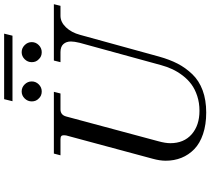

<svg xmlns="http://www.w3.org/2000/svg" viewBox="-64 -926 1008 920"><g transform="rotate(-90 440.0 -466.0)"><path d="M129.9 -175.8Q129.9 -204.1 139.2 -237.8L251 -652.8Q252 -656.7 252 -664.1Q252 -672.9 247.6 -676.5Q243.2 -680.2 231.9 -680.2H155.8L164.1 -711.9H460L452.1 -680.2H376Q349.1 -680.2 341.8 -652.8L223.1 -210.9Q213.9 -177.2 213.9 -153.8Q213.9 -88.9 256.6 -51.5Q299.3 -14.2 369.1 -14.2Q407.2 -14.2 439.9 -24.9Q472.7 -35.6 496.1 -53Q519.5 -70.3 538.1 -94.7Q556.6 -119.1 568.4 -144.3Q580.1 -169.4 587.9 -198.2L694.8 -587.9Q701.2 -614.3 701.2 -629.9Q701.2 -652.3 688.7 -666.3Q676.3 -680.2 649.9 -680.2H602.1L609.9 -711.9H879.9L872.1 -680.2H824.2Q794.4 -680.2 769.3 -654.1Q744.1 -627.9 732.9 -585.9L628.9 -208Q614.7 -157.2 595 -118.9Q575.2 -80.6 544.2 -48.3Q513.2 -16.1 467 1Q420.9 18.1 360.8 18.1Q302.7 18.1 257.8 2.9Q212.9 -12.2 185.3 -39.1Q157.7 -65.9 143.8 -100.6Q129.9 -135.3 129.9 -175.8ZM729 -910.2H415L424.8 -950.2H738.8ZM616.2 -784.2Q602.1 -796.9 602.1 -817.9Q602.1 -837.4 616.2 -851.8Q630.4 -866.2 649.9 -866.2Q669.4 -866.2 683.8 -851.8Q698.2 -837.4 698.2 -817.9Q698.2 -798.3 683.8 -784.2Q669.4 -770 649.9 -770Q628.9 -770 616.2 -784.2ZM428.2 -784.2Q414.1 -796.9 414.1 -817.9Q414.1 -837.4 428.2 -851.8Q442.4 -866.2 461.9 -866.2Q481.4 -866.2 495.6 -851.8Q509.8 -837.4 509.8 -817.9Q509.8 -798.3 495.6 -784.2Q481.4 -770 461.9 -770Q440.9 -770 428.2 -784.2Z"/></g></svg>

Font: Flanker Steampunk
Style: Italic
Weight: 400
Italic angle: -12°
Designer: Alexey Kryukov, Leonardo Di Lena
Foundry: Alexey Kryukov, Leonardo Di Lena
Version: 1.210